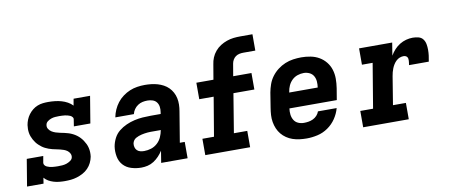

<svg xmlns="http://www.w3.org/2000/svg" viewBox="-66 -1000 2982 1273"><g transform="rotate(-10 1425.0 -363.5)"><path d="M282 8Q263 8 244 6Q225 4 207 -1.5Q189 -7 173.5 -16Q158 -25 146 -39L140 0H29L59 -181H170L162 -136Q161 -127 167 -119.5Q173 -112 181 -108.5Q189 -105 198 -102.5Q207 -100 216.5 -99Q226 -98 235.5 -97.5Q245 -97 254 -97Q269 -97 283.5 -98Q298 -99 312 -103.5Q326 -108 339.5 -117.5Q353 -127 355 -141Q357 -154 351 -165.5Q345 -177 335 -184.5Q325 -192 312.5 -196.5Q300 -201 287.5 -204Q275 -207 262.5 -209.5Q250 -212 237.5 -215Q225 -218 213 -222.5Q201 -227 190 -232.5Q179 -238 169 -245.5Q159 -253 150 -261.5Q141 -270 133.5 -280Q126 -290 120 -301Q114 -312 109.5 -324Q105 -336 103 -348.5Q101 -361 101 -374Q101 -387 103 -401Q106 -419 113 -436.5Q120 -454 131.5 -469.5Q143 -485 158.5 -497.5Q174 -510 192 -517Q210 -524 228 -526Q246 -528 264 -528Q287 -528 309.5 -525.5Q332 -523 353 -517Q374 -511 393 -500.5Q412 -490 426 -475L434 -520H545L515 -339H404L411 -384Q413 -393 407 -400.5Q401 -408 393 -411.5Q385 -415 376 -417.5Q367 -420 357.5 -421Q348 -422 338.5 -422.5Q329 -423 320 -423Q306 -423 292.5 -422Q279 -421 266 -416.5Q253 -412 241 -403Q229 -394 227 -380Q224 -365 232 -352.5Q240 -340 252 -332.5Q264 -325 278 -320.5Q292 -316 306.5 -313Q321 -310 335.5 -307Q350 -304 363.5 -299.5Q377 -295 390 -288.5Q403 -282 414.5 -273.5Q426 -265 435.5 -255Q445 -245 453 -233Q461 -221 467 -208.5Q473 -196 476.5 -181.5Q480 -167 480.5 -152Q481 -137 479 -122Q475 -101 465.5 -81.5Q456 -62 440.5 -46Q425 -30 405.5 -19.5Q386 -9 365 -2.5Q344 4 323.5 6Q303 8 282 8Z M798 8Q763 8 730.5 -2Q698 -12 676.5 -35.5Q655 -59 648.5 -93Q642 -127 647 -161Q652 -189 665.5 -215.5Q679 -242 702 -260.5Q725 -279 752 -291Q779 -303 807 -309.5Q835 -316 863 -318Q891 -320 918 -320H985L987 -333Q990 -351 987.5 -368.5Q985 -386 975 -399Q965 -412 948.5 -417.5Q932 -423 914 -423Q897 -423 880.5 -419.5Q864 -416 849 -406Q834 -396 824 -381.5Q814 -367 810 -350H685Q690 -376 700.5 -400Q711 -424 727.5 -445.5Q744 -467 766.5 -483.5Q789 -500 813 -510Q837 -520 863 -524Q889 -528 914 -528Q936 -528 958 -525.5Q980 -523 1000.5 -517Q1021 -511 1039.5 -501Q1058 -491 1072.5 -476.5Q1087 -462 1097 -443.5Q1107 -425 1111.5 -404Q1116 -383 1115.5 -360.5Q1115 -338 1111 -316L1077 -110H1110V0H932L945 -80Q933 -61 917 -44Q901 -27 881.5 -14.5Q862 -2 840.5 3Q819 8 798 8ZM835 -97Q859 -97 882.5 -104.5Q906 -112 924.5 -129Q943 -146 953 -168.5Q963 -191 967 -214L968 -215H918Q908 -215 898 -215Q888 -215 878 -214Q868 -213 857.5 -211.5Q847 -210 837 -207.5Q827 -205 817 -201.5Q807 -198 797.5 -192.5Q788 -187 782 -178Q776 -169 774 -159Q772 -146 775.5 -133Q779 -120 788 -111.5Q797 -103 809.5 -100Q822 -97 835 -97Z M1229 0V-110H1307L1351 -372H1254V-483H1369L1386 -583Q1389 -606 1398 -628Q1407 -650 1423 -669Q1439 -688 1459.5 -701Q1480 -714 1503 -722Q1526 -730 1548.5 -732.5Q1571 -735 1594 -735H1676V-625H1594Q1581 -625 1567.5 -622Q1554 -619 1543 -611Q1532 -603 1525 -590.5Q1518 -578 1516 -565L1502 -483H1625V-372H1484L1441 -110H1531V0Z M1911 8Q1887 8 1863 5Q1839 2 1817 -5.5Q1795 -13 1776 -26Q1757 -39 1743 -56Q1729 -73 1720 -94Q1711 -115 1707 -138.5Q1703 -162 1704.5 -186Q1706 -210 1710 -234L1726 -334Q1731 -361 1740.5 -388Q1750 -415 1767.5 -438.5Q1785 -462 1808.5 -480Q1832 -498 1858.5 -509Q1885 -520 1913 -524Q1941 -528 1968 -528Q1999 -528 2030 -522Q2061 -516 2087 -501Q2113 -486 2132 -462.5Q2151 -439 2160 -410Q2169 -381 2169 -349.5Q2169 -318 2164 -286L2151 -208H1832Q1829 -187 1831.5 -166.5Q1834 -146 1844 -129.5Q1854 -113 1872 -105Q1890 -97 1911 -97Q1926 -97 1941.5 -99.5Q1957 -102 1972 -109Q1987 -116 1998.5 -128.5Q2010 -141 2015 -156H2141Q2131 -119 2109 -86.5Q2087 -54 2054.5 -31.5Q2022 -9 1984.5 -0.5Q1947 8 1911 8ZM2041 -312Q2044 -333 2042.5 -353Q2041 -373 2031.5 -389.5Q2022 -406 2004 -414.5Q1986 -423 1966 -423Q1945 -423 1924 -416Q1903 -409 1887 -393.5Q1871 -378 1862 -358Q1853 -338 1850 -317L1849 -312Z M2292 0V-110H2378L2428 -410H2356V-520H2579L2565 -434Q2577 -455 2593.5 -473Q2610 -491 2630.5 -503.5Q2651 -516 2673.5 -522Q2696 -528 2718 -528Q2738 -528 2757 -523Q2776 -518 2787 -503.5Q2798 -489 2801.5 -470Q2805 -451 2805 -431.5Q2805 -412 2802.5 -392.5Q2800 -373 2796 -353H2663Q2664 -360 2665 -367Q2666 -374 2666.5 -381.5Q2667 -389 2666 -395.5Q2665 -402 2661 -407.5Q2657 -413 2650.5 -415.5Q2644 -418 2637 -418Q2624 -418 2611 -413Q2598 -408 2587.5 -398Q2577 -388 2569.5 -376Q2562 -364 2557 -351.5Q2552 -339 2548.5 -326Q2545 -313 2543 -300L2512 -110H2599V0Z"/></g></svg>

Font: Iosevka Etoile XBdObl
Style: Regular
Weight: 800
Italic angle: -9°
Designer: Belleve Invis
Foundry: Belleve Invis
Version: Version 15.5.2; ttfautohint (v1.8.4)